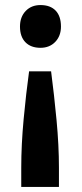

<svg xmlns="http://www.w3.org/2000/svg" viewBox="-20 -561 326 759"><path d="M182 -279Q194 -187 203.5 -86.5Q213 14 213 102V178H64V102Q64 11 73.5 -90.5Q83 -192 95 -279ZM140 -541Q179 -541 200 -519Q221 -497 221 -456Q221 -419 198.5 -395.5Q176 -372 140 -372Q102 -372 80.5 -394Q59 -416 59 -456Q59 -494 81.5 -517.5Q104 -541 140 -541Z"/></svg>

Font: Lexend Deca SemiBold
Style: Regular
Weight: 600
Designer: Bonnie Shaver-Troup, Thomas Jockin
Foundry: Lexend
Version: Version 1.008; ttfautohint (v1.8.4.7-5d5b)